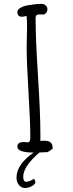

<svg xmlns="http://www.w3.org/2000/svg" viewBox="-20 -778 373 977"><path d="M247.6 -26.9V-21L222.7 -3.9L196.3 -2.9L180.7 -2Q98.1 68.4 98.1 122.1Q98.1 134.3 103.5 142.1Q106.4 147 111.3 147Q130.9 147 153.3 130.9L160.2 147.5Q160.2 155.8 151.6 162.8Q143.1 169.9 130.9 174.3Q118.7 178.7 108.4 178.7Q88.4 178.7 76.2 163.3Q64 147.9 64 126.5Q64 90.3 87.9 57.4Q111.8 24.4 151.4 -1.5Q68.4 -2.4 68.4 -31.2Q68.4 -55.2 98.6 -55.2Q105.5 -55.2 110.4 -54.7L119.6 -53.7Q127.4 -53.7 130.9 -58.8Q134.3 -64 134.3 -77.1Q134.3 -158.2 125 -308.6Q115.7 -458.5 115.7 -539.6L116.7 -590.8L117.7 -641.6Q117.7 -671.4 115.2 -697.3Q102.1 -692.9 91.8 -692.9Q68.4 -692.9 68.4 -716.8Q68.4 -728.5 83 -737.5Q97.7 -746.6 121.1 -751Q161.6 -758.3 191.9 -758.3Q203.6 -758.3 212.4 -750.2Q221.2 -742.2 221.2 -731Q221.2 -720.2 214.6 -712.2Q208 -704.1 197.8 -704.1Q191.9 -704.1 188 -704.6H180.2Q169.9 -704.6 165.5 -700.2Q161.1 -695.8 161.1 -684.1Q161.1 -582.5 173.3 -391.6Q185.5 -200.7 185.5 -99.1V-60.5Q195.8 -62 206.1 -62Q247.6 -62 247.6 -26.9Z"/></svg>

Font: Amatica SC
Style: Bold
Weight: 400
Designer: Vernon Adams, Ben Nathan
Foundry: newtypography
Version: Version 2.000